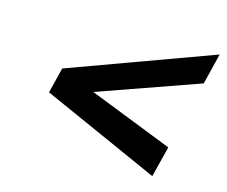

<svg xmlns="http://www.w3.org/2000/svg" viewBox="-74 -686 788 667"><g transform="rotate(15 319.5 -352.5)"><path d="M550.3 -229.5 522.5 -118.7 100.6 -307.1 123.5 -398.9 639.2 -587.4 611.8 -476.1 249 -348.1Z"/></g></svg>

Font: Andika
Style: Bold Italic
Weight: 700
Italic angle: -14°
Designer: Victor Gaultney, Annie Olsen, Julie Remington, Don Collingsworth, Eric Hays, Becca Hirsbrunner
Foundry: SIL International
Version: Version 6.101